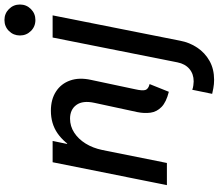

<svg xmlns="http://www.w3.org/2000/svg" viewBox="-80 -698 992 872"><g transform="rotate(-90 416.0 -262.0)"><path d="M435.1 8.8Q388.2 -2.9 366.2 -24.4Q344.2 -45.9 340.3 -74.2Q336.4 -102.5 342.8 -133.8L384.8 -328.6Q396.5 -381.8 375.5 -410.9Q354.5 -439.9 313 -439.9Q278.8 -439.9 249.8 -421.1Q220.7 -402.3 200.2 -369.4Q179.7 -336.4 170.9 -293.9L111.8 0H11.2L115.2 -519H211.9L198.2 -453.1H215.8L172.9 -411.1Q203.6 -467.3 247.1 -497.1Q290.5 -526.9 349.1 -526.9Q400.4 -526.9 436 -503.9Q471.7 -481 486.3 -439.9Q501 -398.9 489.3 -345.2L446.8 -145Q439 -111.3 443.4 -97.7Q447.8 -84 470.2 -78.6ZM489.3 214.4Q469.7 214.4 451.4 210.9Q433.1 207.5 425.8 205.6L444.3 115.2Q453.1 118.7 464.4 120.1Q475.6 121.6 482.4 121.6Q516.1 121.6 539.1 102.1Q562 82.5 568.8 47.9L681.6 -519H782.2L667 60.5Q659.2 102.5 635.7 137.7Q612.3 172.9 575.4 193.6Q538.6 214.4 489.3 214.4ZM761.2 -597.2Q731.4 -597.2 711.2 -617.7Q690.9 -638.2 690.9 -667.5Q690.9 -696.8 711.2 -717.3Q731.4 -737.8 761.2 -737.8Q790.5 -737.8 811 -717.3Q831.5 -696.8 831.5 -667.5Q831.5 -638.2 811 -617.7Q790.5 -597.2 761.2 -597.2Z"/></g></svg>

Font: Reddit Sans Medium
Style: Italic
Weight: 500
Italic angle: -11.25°
Designer: Stephen Hutchings
Version: Version 1.013